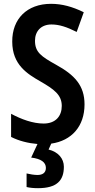

<svg xmlns="http://www.w3.org/2000/svg" viewBox="-20 -744 499 1004"><path d="M314 128C314 85 284 50 234 38L248 7C354 -8 422 -83 422 -198C422 -297 370 -352 274 -405C195 -449 163 -471 163 -531C163 -581 195 -616 249 -616C290 -616 329 -603 381 -577L418 -680C359 -709 304 -724 247 -724C121 -724 43 -645 44 -526C44 -405 124 -357 190 -319C263 -277 303 -248 303 -190C303 -139 273 -98 208 -98C152 -98 92 -120 38 -149V-28C79 -7 128 5 176 9L143 80C195 86 220 105 220 134C220 159 203 171 176 171C159 171 136 167 119 163V234C136 238 155 240 179 240C277 240 314 200 314 128Z"/></svg>

Font: Noto Sans Telugu Condensed SemiBold
Style: Regular
Weight: 600
Width: 3
Designer: Jelle Bosma - Monotype Design Team
Foundry: Monotype Imaging Inc.
Version: Version 2.005